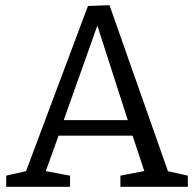

<svg xmlns="http://www.w3.org/2000/svg" viewBox="-20 -720 749 740"><path d="M633 -44 610 -64 704 -43V0H444V-43L548 -63L540 -49L487 -209L502 -197H196L210 -209L153 -51L148 -62L250 -43V0H4V-43L96 -64L75 -46L319 -697L402 -700ZM221 -244 213 -257H486L477 -243L346 -650L365 -649Z"/></svg>

Font: Pack4
Style: Regular
Weight: 400
Version: Version 2.002